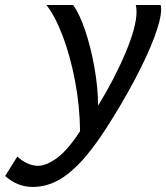

<svg xmlns="http://www.w3.org/2000/svg" viewBox="-118 -508 653 755"><path d="M515.6 -470.7Q515.6 -432.6 488.3 -359.9Q460.9 -287.1 411.1 -193.1Q361.3 -99.1 297.4 0Q240.7 87.4 191.7 137.2Q142.6 187 99.1 207Q55.7 227.1 11.2 227.1Q-49.8 227.1 -97.7 184.1L-49.8 107.4Q-36.1 121.6 -13.7 132.8Q8.8 144 31.2 144Q64.9 144 107.2 112.5Q149.4 81.1 196.8 7.8Q195.8 -91.8 177 -190.2Q158.2 -288.6 128.4 -366.9Q98.6 -445.3 64.5 -488.3H169.4Q193.8 -456.1 216.6 -389.2Q239.3 -322.3 253.4 -242.2Q267.6 -162.1 267.6 -92.3Q333.5 -199.7 376.2 -301.8Q418.9 -403.8 418.9 -461.9Q418.9 -476.6 416 -488.3H513.7Q515.6 -481.9 515.6 -470.7Z"/></svg>

Font: Lesson One
Style: Italic
Weight: 400
Italic angle: -14°
Designer: But Ko, Victor Gaultney, Annie Olsen, Julie Remington, Don Collingsworth, Eric Hays, Becca Hirsbrunner
Version: Version 1.100